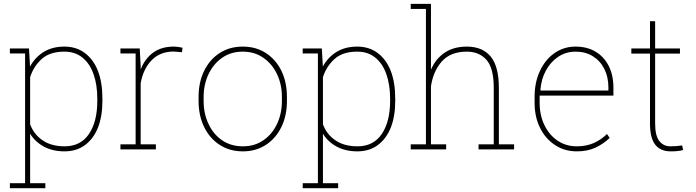

<svg xmlns="http://www.w3.org/2000/svg" viewBox="-20 -782 3644 1005"><path d="M217.3 176.8V203.1H31.7V176.8H111.3V-502H31.7V-528.3H131.8L137.2 -433.6Q163.6 -482.4 209 -510.3Q254.4 -538.1 316.9 -538.1Q378.9 -538.1 423.8 -504.9Q516.1 -435.1 516.1 -264.6V-254.4Q516.1 -173.3 492.7 -113.8Q468.8 -54.7 424.3 -22.2Q379.9 10.3 317.9 10.3Q255.9 10.3 209.7 -14.6Q163.6 -39.6 137.7 -82V176.8ZM318.4 -16.1Q401.9 -16.1 445.6 -80.6Q489.3 -145 489.3 -254.4V-264.6Q489.3 -338.4 469.7 -393.6Q450.2 -449.2 411.6 -480.5Q373 -511.7 317.4 -511.7Q240.7 -511.7 198.2 -473.1Q155.8 -434.6 137.7 -378.4V-131.3Q157.2 -78.6 203.1 -47.4Q249 -16.1 318.4 -16.1Z M795.9 -26.4V0H610.4V-26.4H689.9V-502H610.4V-528.3H711.4L716.3 -436.5V-418.5Q738.3 -475.1 781.7 -506.6Q825.2 -538.1 888.7 -538.1Q899.9 -538.1 914.3 -536.1Q928.7 -534.2 935.5 -532.2L932.6 -508.8L888.7 -512.2Q817.9 -512.2 773.7 -466.6Q729.5 -420.9 716.3 -346.2V-26.4Z M1251.5 10.3Q1182.6 10.3 1130.4 -23.4Q1078.1 -57.1 1048.8 -116.7Q1019.5 -176.3 1019.5 -253.9V-274.4Q1019.5 -352.5 1048.8 -411.6Q1078.1 -471.2 1130.1 -504.6Q1182.1 -538.1 1250.5 -538.1Q1319.8 -538.1 1371.6 -504.4Q1423.8 -470.7 1452.9 -411.4Q1481.9 -352.1 1481.9 -274.4V-253.9Q1481.9 -176.3 1452.6 -116.7Q1423.3 -57.1 1371.3 -23.4Q1319.3 10.3 1251.5 10.3ZM1251.5 -16.1Q1313.5 -16.1 1359.4 -48.3Q1405.3 -80.1 1430.4 -134Q1455.6 -188 1455.6 -253.9V-274.4Q1455.6 -339.8 1430.2 -393.6Q1404.8 -447.3 1358.6 -479.5Q1312.5 -511.7 1250.5 -511.7Q1189 -511.7 1142.6 -479.5Q1096.7 -447.3 1071.3 -393.3Q1045.9 -339.4 1045.9 -274.4V-253.9Q1045.9 -186.5 1071.3 -133.8Q1096.2 -79.6 1142.3 -47.9Q1188.5 -16.1 1251.5 -16.1Z M1750 176.8V203.1H1564.5V176.8H1644V-502H1564.5V-528.3H1664.6L1669.9 -433.6Q1696.3 -482.4 1741.7 -510.3Q1787.1 -538.1 1849.6 -538.1Q1911.6 -538.1 1956.5 -504.9Q2048.8 -435.1 2048.8 -264.6V-254.4Q2048.8 -173.3 2025.4 -113.8Q2001.5 -54.7 1957 -22.2Q1912.6 10.3 1850.6 10.3Q1788.6 10.3 1742.4 -14.6Q1696.3 -39.6 1670.4 -82V176.8ZM1851.1 -16.1Q1934.6 -16.1 1978.3 -80.6Q2022 -145 2022 -254.4V-264.6Q2022 -338.4 2002.4 -393.6Q1982.9 -449.2 1944.3 -480.5Q1905.8 -511.7 1850.1 -511.7Q1773.4 -511.7 1731 -473.1Q1688.5 -434.6 1670.4 -378.4V-131.3Q1689.9 -78.6 1735.8 -47.4Q1781.7 -16.1 1851.1 -16.1Z M2315.4 -26.4V0H2129.9V-26.4H2209.5V-735.4H2129.9V-761.7H2235.8V-417Q2260.3 -474.6 2307.6 -506.3Q2355 -538.1 2423.3 -538.1Q2505.9 -538.1 2548.6 -485.8Q2591.3 -433.6 2591.3 -321.3V-26.4H2670.9V0H2484.9V-26.4H2564.5V-322.3Q2564.5 -426.3 2526.1 -469Q2487.8 -511.7 2423.8 -511.7Q2338.4 -511.7 2293 -460.7Q2247.6 -409.7 2235.8 -330.1V-26.4Z M2999 10.3Q2935.1 10.3 2885.7 -22.5Q2835.9 -54.7 2807.1 -112.1Q2778.3 -169.4 2778.3 -244.1V-275.4Q2778.3 -351.6 2806.2 -410.6Q2834 -470.2 2882.6 -504.2Q2931.2 -538.1 2992.7 -538.1Q3052.7 -538.1 3097.2 -511.7Q3142.1 -484.9 3166.5 -436.5Q3190.9 -388.2 3190.9 -322.3V-281.7H2804.7V-244.1Q2804.7 -178.7 2829.6 -127.4Q2854.5 -75.7 2898.4 -45.9Q2942.4 -16.1 2999 -16.1Q3049.3 -16.1 3088.1 -33.4Q3127 -50.8 3157.2 -80.6L3171.4 -60.1Q3138.7 -28.8 3097.2 -9.3Q3055.7 10.3 2999 10.3ZM2808.6 -311 2810.1 -308.1H3164.6V-324.2Q3164.6 -378.4 3143.6 -420.4Q3122.6 -462.9 3083.7 -487.3Q3044.9 -511.7 2992.7 -511.7Q2943.4 -511.7 2902.8 -485.4Q2862.8 -459 2837.9 -413.6Q2813 -368.2 2808.6 -311Z M3490.7 10.3Q3437.5 10.3 3409.9 -24.4Q3382.3 -59.1 3382.3 -136.2V-501.5H3284.7V-528.3H3382.3V-670.9H3409.2V-528.3H3539.1V-501.5H3409.2V-136.2Q3409.2 -71.3 3431.2 -43.7Q3453.1 -16.1 3489.3 -16.1Q3504.9 -16.1 3517.1 -17.1Q3529.3 -18.1 3550.8 -20.5L3555.7 3.4Q3541 7.3 3525.6 8.8Q3510.3 10.3 3490.7 10.3Z"/></svg>

Font: Battambang Thin
Style: Regular
Weight: 100
Designer: Danh Hong
Version: Version 8.002; ttfautohint (v1.8.3)